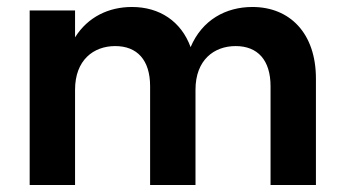

<svg xmlns="http://www.w3.org/2000/svg" viewBox="-20 -530 980 550"><path d="M410 -283V0H540V-273C540 -358 593 -398 655 -398C718 -398 755 -358 755 -283V0H885V-305C885 -435 810 -510 703 -510C627 -510 559 -473 526 -395C499 -469 437 -510 358 -510C292 -510 232 -482 195 -423V-500H65V0H195V-273C195 -358 248 -398 310 -398C373 -398 410 -358 410 -283Z"/></svg>

Font: Gully SemiBold
Style: Regular
Weight: 600
Designer: jaikishan Patel
Foundry: MagicType
Version: Version 1.000;Glyphs 3.2 (3242)